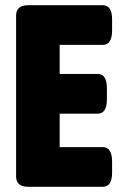

<svg xmlns="http://www.w3.org/2000/svg" viewBox="-20 -720 466 740"><path d="M90 0Q42 0 42 -40V-660Q42 -700 90 -700H376Q412 -700 412 -645V-603Q412 -547 376 -547H210V-435H357Q392 -435 392 -379V-338Q392 -282 357 -282H210V-153H376Q412 -153 412 -97V-55Q412 0 376 0Z"/></svg>

Font: Asap Condensed ExtraBold
Style: Regular
Weight: 800
Width: 3
Designer: Pablo Cosgaya
Foundry: Omnibus-Type
Version: Version 3.001; ttfautohint (v1.8.4.7-5d5b)